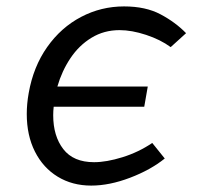

<svg xmlns="http://www.w3.org/2000/svg" viewBox="-20 -569 640 599"><path d="M63.5 -213.5Q63.5 -245 69.5 -278.5Q84 -361 127.2 -422.2Q170.5 -483.5 233 -516.2Q295.5 -549 367 -549Q434.5 -549 481 -524.2Q527.5 -499.5 560.5 -465.5L512.5 -422Q480.5 -445.5 435.8 -460.2Q391 -475 353 -475Q304.5 -475 265.5 -451.2Q226.5 -427.5 199.8 -387.5Q173 -347.5 159 -299H441L430 -236H147.5Q146 -222.5 146 -209.5Q146 -144.5 177.5 -103.8Q209 -63 273.5 -63Q312 -63 362 -78.5Q412 -94 455 -123L494 -74.5Q450 -39 385.8 -14.5Q321.5 10 264.5 10Q205.5 10 160 -17.8Q114.5 -45.5 89 -96Q63.5 -146.5 63.5 -213.5Z"/></svg>

Font: JuliaMono Light
Style: Italic
Weight: 300
Italic angle: -9°
Monospace: yes
Designer: cormullion
Foundry: corm
Version: Version 0.054; ttfautohint (v1.8.4)